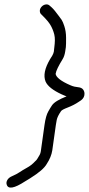

<svg xmlns="http://www.w3.org/2000/svg" viewBox="-20 -717 400 863"><path d="M168 -688C163 -683 159 -676 159 -669C159 -662 161 -656 166 -652L173 -645C189 -629 200 -616 207 -604C214 -592 220 -578 224 -562C228 -546 227 -526 224 -503L222 -485C221 -480 219 -474 215 -467L205 -451C181 -410 174 -377 185 -350C194 -330 218 -311 257 -293C268 -288 276 -285 279 -284C278 -283 278 -283 277 -283C245 -270 224 -258 214 -244C209 -237 204 -228 197 -216C190 -204 184 -184 180 -155L164 -41C163 -31 160 -23 156 -17C152 -11 149 -5 147 -2C145 1 142 5 138 8C126 21 114 30 101 37C88 44 77 51 68 57C59 63 48 69 36 74C24 79 17 85 13 92C9 99 8 106 10 112C16 135 44 130 93 98C100 94 107 89 116 84C156 59 180 38 190 20C204 -1 212 -22 215 -41L231 -155C232 -160 233 -168 235 -178C237 -188 243 -201 254 -217C257 -222 267 -227 285 -234C303 -241 319 -249 335 -260C349 -268 357 -277 359 -288C361 -299 359 -307 354 -314C349 -321 341 -324 331 -325C321 -326 309 -328 296 -334C254 -352 232 -370 230 -385C232 -399 243 -421 262 -452C267 -460 271 -472 273 -485L276 -505C277 -513 277 -527 277 -547C277 -567 274 -585 269 -600C265 -612 261 -622 257 -628C253 -634 249 -638 246 -643C232 -662 221 -676 212 -684L204 -691C199 -696 193 -698 186 -697C179 -696 173 -693 168 -688Z"/></svg>

Font: AppleStorm
Style: Ita
Weight: 400
Foundry: Cannot Into Space Fonts
Version: Version 1.01